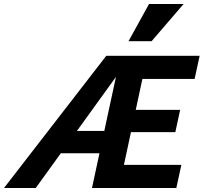

<svg xmlns="http://www.w3.org/2000/svg" viewBox="-67 -936 1014 956"><path d="M-47 0 462 -658H586L111 0ZM168 -173 216 -284H530L506 -173ZM520 -278 545 -389H830L806 -278ZM391 0 533 -658H927L902 -543H642L550 -115H836L811 0ZM573 -731 675 -916H847L688 -731Z"/></svg>

Font: Ysabeau ExtraBold
Style: Italic
Weight: 800
Italic angle: -12°
Designer: Christian Thalmann (Catharsis Fonts)
Version: Version 2.002